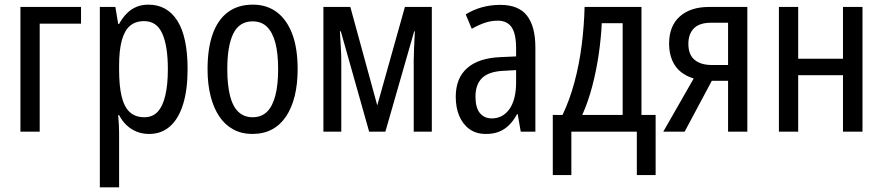

<svg xmlns="http://www.w3.org/2000/svg" viewBox="-20 -567 3803 827"><path d="M329 -537V-465H151V0H68V-537Z M619 -547Q700 -547 744 -477.5Q788 -408 788 -269Q788 -180 768.5 -117.5Q749 -55 712 -22.5Q675 10 622 10Q593 10 568.5 0Q544 -10 525 -28Q506 -46 493 -71H489Q491 -51 492 -30.5Q493 -10 493 6V240H410V-537H477L489 -464H493Q508 -491 526.5 -509.5Q545 -528 568 -537.5Q591 -547 619 -547ZM601 -476Q563 -476 539.5 -455.5Q516 -435 504.5 -392.5Q493 -350 493 -285V-266Q493 -197 504 -151.5Q515 -106 539 -84Q563 -62 602 -62Q637 -62 659 -85.5Q681 -109 692 -155.5Q703 -202 703 -269Q703 -369 679 -422.5Q655 -476 601 -476Z M1262 -269Q1262 -205 1249.5 -154Q1237 -103 1212.5 -66Q1188 -29 1151.5 -9.5Q1115 10 1066 10Q1021 10 985 -9.5Q949 -29 924.5 -65.5Q900 -102 887 -153.5Q874 -205 874 -269Q874 -358 896 -420Q918 -482 961.5 -514.5Q1005 -547 1069 -547Q1129 -547 1172 -515Q1215 -483 1238.5 -421.5Q1262 -360 1262 -269ZM959 -269Q959 -202 970.5 -155.5Q982 -109 1006.5 -85.5Q1031 -62 1068 -62Q1106 -62 1130 -85.5Q1154 -109 1166 -155.5Q1178 -202 1178 -269Q1178 -337 1166 -382.5Q1154 -428 1130 -451.5Q1106 -475 1068 -475Q1011 -475 985 -422.5Q959 -370 959 -269Z M1840 -537V0H1762V-306Q1762 -329 1763.5 -361.5Q1765 -394 1767 -432H1764L1640 0H1570L1448 -432H1444Q1446 -398 1448 -364.5Q1450 -331 1450 -307V0H1373V-537H1489L1605 -113L1724 -537Z M2135 -546Q2214 -546 2250 -499.5Q2286 -453 2286 -363V0H2223L2210 -75H2207Q2191 -46 2172 -27.5Q2153 -9 2129 0.5Q2105 10 2073 10Q2031 10 2002 -11Q1973 -32 1958 -68Q1943 -104 1943 -150Q1943 -230 1992 -273.5Q2041 -317 2136 -321L2203 -324V-359Q2203 -422 2183.5 -450Q2164 -478 2124 -478Q2096 -478 2069 -469Q2042 -460 2012 -443L1986 -505Q2018 -525 2055.5 -535.5Q2093 -546 2135 -546ZM2149 -262Q2085 -259 2056.5 -231Q2028 -203 2028 -151Q2028 -103 2047 -80Q2066 -57 2098 -57Q2146 -57 2174.5 -97.5Q2203 -138 2203 -213V-265Z M2743 -537V-72H2804V187H2723V0H2441V187H2361V-72H2403Q2434 -137 2454.5 -213.5Q2475 -290 2485.5 -372.5Q2496 -455 2498 -537ZM2572 -467Q2569 -403 2559 -334Q2549 -265 2531.5 -197.5Q2514 -130 2488 -72H2662V-467Z M2929 0H2837L2968 -229Q2937 -238 2913 -257Q2889 -276 2875.5 -307Q2862 -338 2862 -379Q2862 -455 2908 -496Q2954 -537 3033 -537H3199V0H3116V-219H3046ZM2945 -378Q2945 -332 2971.5 -309.5Q2998 -287 3047 -287H3116V-469H3042Q2993 -469 2969 -445Q2945 -421 2945 -378Z M3418 -537V-314H3611V-537H3695V0H3611V-243H3418V0H3335V-537Z"/></svg>

Font: Noto Sans Display Condensed
Style: Regular
Weight: 400
Width: 3
Designer: Monotype Design Team
Foundry: Monotype Imaging Inc.
Version: Version 2.003